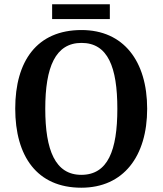

<svg xmlns="http://www.w3.org/2000/svg" viewBox="-20 -865 758 895"><path d="M223 -776H492V-845H223ZM359 10C556 10 666 -137 666 -358C666 -580 556 -725 360 -725C152 -725 51 -580 51 -359C51 -137 152 10 359 10ZM359 -50C238 -50 191 -164 191 -358C191 -552 238 -665 360 -665C483 -665 527 -552 527 -358C527 -164 483 -50 359 -50Z"/></svg>

Font: Noto Serif Devanagari SemiCondensed SemiBold
Style: Regular
Weight: 600
Width: 4
Designer: Universal Thirst, Indian Type Foundry and the Monotype Design Team
Foundry: Monotype Imaging Inc.
Version: Version 2.004